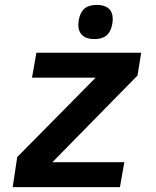

<svg xmlns="http://www.w3.org/2000/svg" viewBox="-20 -766 640 786"><path d="M50.5 -123 371.5 -448H111L129 -550H558L543 -457L194.5 -102H489L471 0H32ZM300.5 -665Q300.5 -670.5 302.5 -684.5Q308.5 -716.5 326.2 -731.2Q344 -746 376 -746Q408 -746 424.8 -731.2Q441.5 -716.5 441.5 -688.5Q441.5 -677.5 439.5 -667.5Q434 -636 416.2 -621Q398.5 -606 366.5 -606Q334.5 -606 317.5 -621.2Q300.5 -636.5 300.5 -665Z"/></svg>

Font: JuliaMono
Style: Bold Italic
Weight: 700
Italic angle: -9°
Monospace: yes
Designer: cormullion
Foundry: corm
Version: Version 0.057; ttfautohint (v1.8.4)